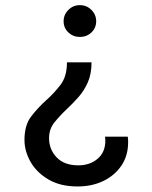

<svg xmlns="http://www.w3.org/2000/svg" viewBox="-20 -562 578 728"><path d="M344.7 -481.4Q344.7 -456.1 326.7 -439Q308.6 -421.9 282.7 -421.9Q257.3 -421.9 239.3 -439Q221.2 -456.1 221.2 -481.4Q221.2 -506.3 239.3 -524.4Q257.3 -542.5 282.7 -542.5Q308.6 -542.5 326.7 -524.4Q344.7 -506.3 344.7 -481.4ZM327.1 -325.7Q327.1 -281.7 313 -249.8Q298.8 -217.8 277.3 -193.6Q255.9 -169.4 233.4 -148.4Q207 -123.5 186.5 -98.1Q166 -72.8 166 -38.1Q166 4.4 194.8 34.7Q223.6 64.9 276.9 64.9Q320.8 64.9 350.1 40Q379.4 15.1 379.4 -28.8Q379.4 -36.1 377.9 -43.9H464.4Q465.3 -38.6 465.6 -33.2Q465.8 -27.8 465.8 -22.5Q465.8 27.8 440.7 65.4Q415.5 103 372.3 124Q329.1 145 273.9 145Q209 145 164.1 118.7Q119.1 92.3 95.9 51.8Q72.8 11.2 72.8 -31.7Q72.8 -87.4 98.1 -120.4Q123.5 -153.3 153.8 -180.7Q184.6 -208 209.2 -240Q233.9 -272 233.9 -325.7Z"/></svg>

Font: Estedad-FD Medium
Style: Regular
Weight: 500
Designer: Amin Abedi
Version: Version 7.3